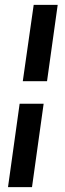

<svg xmlns="http://www.w3.org/2000/svg" viewBox="-20 -605 270 792"><path d="M13 167 61 -177H160L112 167ZM74 -270 119 -585H218L174 -270Z"/></svg>

Font: Alumni Sans
Style: Bold Italic
Weight: 700
Italic angle: -8°
Designer: Robert E. Leuschke
Foundry: Robert E. Leuschke
Version: Version 1.016